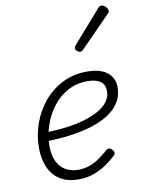

<svg xmlns="http://www.w3.org/2000/svg" viewBox="-94 -903 724 986"><g transform="rotate(-10 268.5 -410.5)"><path d="M237 19Q175 19 136.5 -7Q98 -33 80 -77Q62 -121 62 -175Q62 -241 84 -302.5Q106 -364 147 -413Q188 -462 245 -490.5Q302 -519 373 -519Q421 -519 452 -505.5Q483 -492 498.5 -468Q514 -444 514 -414Q514 -368 491.5 -333Q469 -298 429.5 -273.5Q390 -249 337.5 -233.5Q285 -218 224 -210.5Q163 -203 99 -202L115 -248Q169 -249 219 -255.5Q269 -262 312.5 -274.5Q356 -287 388.5 -305.5Q421 -324 439 -348Q457 -372 457 -403Q457 -436 434 -453Q411 -470 367 -470Q308 -470 261.5 -444Q215 -418 183 -375Q151 -332 134 -280Q117 -228 117 -174Q117 -124 134 -92Q151 -60 179 -45Q207 -30 241 -30Q278 -30 306.5 -41.5Q335 -53 358 -70Q381 -87 400 -104Q409 -111 416.5 -110Q424 -109 430 -103Q438 -96 440 -87Q442 -78 433 -69Q411 -48 380.5 -27.5Q350 -7 314.5 6Q279 19 237 19ZM356 -625Q350 -625 341.5 -632Q333 -639 333 -646Q333 -651 334.5 -654.5Q336 -658 340 -663L484 -827Q490 -835 494.5 -837.5Q499 -840 504 -840Q511 -840 519 -835Q527 -830 532 -822.5Q537 -815 537 -808Q537 -803 535.5 -799.5Q534 -796 529 -792L374 -634Q365 -625 356 -625Z"/></g></svg>

Font: Playwrite RO ExtraLight
Style: Regular
Weight: 250
Version: Version 1.002